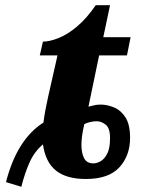

<svg xmlns="http://www.w3.org/2000/svg" viewBox="-20 -679 542 738"><path d="M3 21Q45 -143 147 -208Q150 -232 154.5 -256Q159 -280 165 -307L201 -466H133L145 -519Q170 -519 204.5 -532.5Q239 -546 276 -577Q313 -608 348 -659H403L377 -536H482L468 -466H361L320 -269Q332 -272 343 -274.5Q354 -277 367 -277Q392 -277 418.5 -266Q445 -255 462.5 -227.5Q480 -200 480 -149Q480 -81 439 -36Q398 9 310 9Q236 9 195.5 -23Q155 -55 145 -124Q112 -96 93.5 -54.5Q75 -13 62 39ZM339 -51Q352 -51 367 -59.5Q382 -68 392.5 -89Q403 -110 403 -148Q403 -187 386 -200Q369 -213 352 -213Q340 -213 327 -210Q314 -207 304 -202Q297 -171 295 -153Q293 -135 293 -123Q293 -90 303.5 -70.5Q314 -51 339 -51Z"/></svg>

Font: Noto Serif Condensed ExtraBold
Style: Italic
Weight: 800
Width: 3
Italic angle: -12°
Designer: Monotype Design Team
Foundry: Monotype Imaging Inc.
Version: Version 2.014; ttfautohint (v1.8.4.7-5d5b)